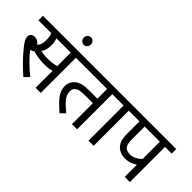

<svg xmlns="http://www.w3.org/2000/svg" viewBox="-20 -1473 2128 2128"><g transform="rotate(45 1044.0 -409.0)"><path d="M587 -551V0H506V-266Q477 -257 448 -254Q419 -251 380 -251Q338 -251 291.5 -258.5Q245 -266 212 -277Q192 -264 167 -253Q208 -201 263.5 -146Q319 -91 380 -42L326 12Q270 -37 220.5 -87Q171 -137 133 -181Q95 -225 73 -256Q51 -287 45.5 -305Q40 -323 40 -340Q40 -359 55 -376Q70 -393 104 -393Q129 -393 147.5 -381.5Q166 -370 181 -350Q202 -369 209.5 -398.5Q217 -428 217 -458Q217 -488 212.5 -512Q208 -536 201 -551H0V-622H691V-551ZM369 -322Q408 -322 440 -326Q472 -330 506 -339V-551H281Q288 -534 293 -511Q298 -488 298 -458Q298 -416 288.5 -385Q279 -354 262 -333Q314 -322 369 -322Z M491 -772Q491 -796 507.5 -813Q524 -830 546 -830Q569 -830 585 -813Q601 -796 601 -772Q601 -748 585 -731Q569 -714 546 -714Q524 -714 507.5 -731Q491 -748 491 -772Z M1157 -551V0H1076V-328H967Q906 -328 875.5 -322Q845 -316 826 -299Q802 -280 802 -237Q802 -188 839 -142.5Q876 -97 947 -40L893 12Q847 -28 807.5 -68Q768 -108 744.5 -151Q721 -194 721 -242Q721 -277 734.5 -305Q748 -333 769 -351Q798 -376 839 -387.5Q880 -399 948 -399H1076V-551H676V-622H1260V-551Z M1416 -551V0H1335V-551H1246V-622H1519V-551Z M1984 -551V0H1903V-191Q1874 -172 1840 -159Q1806 -146 1759 -146Q1719 -146 1686.5 -159.5Q1654 -173 1633 -194Q1608 -221 1596 -257.5Q1584 -294 1584 -358V-551H1505V-622H2088V-551ZM1903 -551H1665V-369Q1665 -328 1668 -304Q1671 -280 1677.5 -265.5Q1684 -251 1695 -240Q1718 -217 1768 -217Q1808 -217 1843 -236Q1878 -255 1903 -280Z"/></g></svg>

Font: Noto Sans
Style: Italic
Weight: 400
Italic angle: -12°
Designer: Monotype Design Team
Foundry: Monotype Imaging Inc.
Version: Version 2.013; ttfautohint (v1.8.4.7-5d5b)